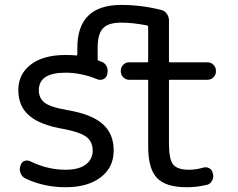

<svg xmlns="http://www.w3.org/2000/svg" viewBox="-20 -785 986 794"><path d="M683.6 -455.1Q678.7 -455.1 678.7 -451.2V-192.4Q678.7 -126 696.3 -104.5Q713.9 -83 761.7 -83Q790 -83 820.3 -91.8Q833 -95.7 845.2 -89.4Q857.4 -83 859.4 -69.3L861.3 -64.5Q863.3 -54.7 860.4 -45.4Q857.4 -36.1 851.1 -29.3Q844.7 -22.5 835 -20.5Q793.9 -10.7 752 -10.7Q666 -10.7 629.4 -48.8Q592.8 -86.9 592.8 -178.7V-451.2Q592.8 -455.1 587.9 -455.1H513.7Q500 -455.1 489.7 -465.3Q479.5 -475.6 479.5 -490.2V-492.2Q479.5 -506.8 489.7 -517.1Q500 -527.3 513.7 -527.3H587.9Q592.8 -527.3 592.8 -531.2V-673.8Q592.8 -678.7 588.9 -679.7Q529.3 -691.4 481.4 -691.4Q427.7 -691.4 405.8 -668Q383.8 -644.5 383.8 -586.9V-539.1Q383.8 -535.2 387.7 -534.2Q394.5 -532.2 401.4 -529.3Q415 -523.4 421.4 -509.8Q427.7 -496.1 423.8 -481.4L422.9 -475.6Q418.9 -462.9 407.2 -457.5Q395.5 -452.1 382.8 -457Q316.4 -484.4 251 -484.4Q140.6 -484.4 140.6 -412.1Q140.6 -378.9 164.6 -360.4Q188.5 -341.8 255.9 -330.1Q357.4 -313.5 403.8 -272.9Q450.2 -232.4 450.2 -162.6Q450.2 -92.8 396.5 -51.8Q342.8 -10.7 251 -10.7Q162.1 -10.7 85 -46.9Q71.3 -53.7 65.4 -67.9Q59.6 -82 63.5 -96.7L65.4 -101.6Q68.4 -114.3 80.6 -119.1Q92.8 -124 104.5 -118.2Q176.8 -83 251 -83Q305.7 -83 334.5 -104.5Q363.3 -126 363.3 -162.1Q363.3 -199.2 337.4 -218.8Q311.5 -238.3 246.1 -251Q146.5 -267.6 101.1 -306.6Q55.7 -345.7 55.7 -412.1Q55.7 -478.5 107.4 -518.1Q159.2 -557.6 251 -557.6Q277.3 -557.6 295.9 -555.7Q299.8 -555.7 299.8 -560.5V-586.9Q299.8 -764.6 481.4 -764.6Q564.5 -764.6 645.5 -744.1Q660.2 -741.2 669.4 -728.5Q678.7 -715.8 678.7 -701.2V-531.2Q678.7 -527.3 683.6 -527.3H837.9Q852.5 -527.3 862.8 -517.1Q873 -506.8 873 -492.2V-490.2Q873 -475.6 862.8 -465.3Q852.5 -455.1 837.9 -455.1Z"/></svg>

Font: Gen Jyuu GothicL Regular
Style: Regular
Weight: 400
Designer: [Source Han Sans]
Ryoko NISHIZUKA  (kana & ideographs); Paul D. Hunt (Latin, Greek & Cyrillic); Wenlong ZHANG  (bopomofo
Version: Version 1.002.20150607